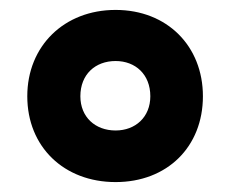

<svg xmlns="http://www.w3.org/2000/svg" viewBox="-20 -744 465 387"><path d="M213 -377C317 -377 389 -448 389 -550C389 -651 317 -724 213 -724C109 -724 35 -651 35 -550C35 -448 109 -377 213 -377ZM213 -481C172 -481 142 -508 142 -550C142 -594 172 -621 213 -621C253 -621 283 -594 283 -550C283 -508 253 -481 213 -481Z"/></svg>

Font: Noto Sans Arabic ExtBd
Style: Regular
Weight: 800
Designer: Monotype Design Team, Nadine Chahine, Nizar Qandah and Khaled Hosny
Foundry: Monotype Imaging Inc.
Version: Version 2.012